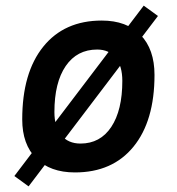

<svg xmlns="http://www.w3.org/2000/svg" viewBox="-20 -600 626 679"><path d="M81.1 59.1 30.8 22.5 488.3 -580.1 538.6 -543.5ZM245.1 9.8Q157.2 9.8 107.9 -39.8Q58.6 -89.4 58.6 -177.7Q58.6 -342.8 133.1 -435.1Q207.5 -527.3 339.8 -527.3Q427.7 -527.3 477.1 -476.6Q526.4 -425.8 526.4 -335Q526.4 -172.4 452.1 -81.3Q377.9 9.8 245.1 9.8ZM264.6 -92.3Q334.5 -92.3 373.5 -151.1Q412.6 -210 412.6 -314Q412.6 -366.2 389.2 -395.5Q365.7 -424.8 323.7 -424.8Q252.4 -424.8 212.4 -366.5Q172.4 -308.1 172.4 -203.6Q172.4 -151.4 196.8 -121.8Q221.2 -92.3 264.6 -92.3Z"/></svg>

Font: Cascadia Mono Medium
Style: Italic
Weight: 500
Italic angle: -10°
Monospace: yes
Designer: Aaron Bell
Foundry: Saja Typeworks
Version: Version 2407.024